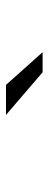

<svg xmlns="http://www.w3.org/2000/svg" viewBox="219 -985 162 640"><g transform="rotate(-90 300.0 -665.0)"><path d="M379 -604 237 -726H337L446 -604Z"/></g></svg>

Font: Red Hat Mono
Style: Italic
Weight: 400
Italic angle: -12°
Monospace: yes
Designer: Pentagram, MCKL
Foundry: MCKL
Version: Version 1.030